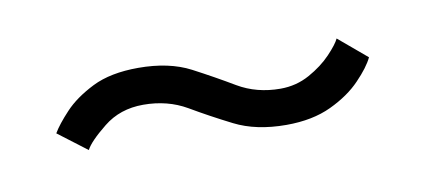

<svg xmlns="http://www.w3.org/2000/svg" viewBox="-27 -773 425 191"><g transform="rotate(-10 185.0 -677.0)"><path d="M252 -636.5Q221.5 -636.5 199.8 -647.5Q178 -658.5 158.8 -669.8Q139.5 -681 115 -681Q91.5 -681 74.8 -667.5Q58 -654 54 -646L25 -668Q30 -676.5 40.8 -688Q51.5 -699.5 70 -708.8Q88.5 -718 116.5 -718Q147.5 -718 169 -706.8Q190.5 -695.5 209.5 -684.2Q228.5 -673 252.5 -673Q268.5 -673 282 -680.5Q295.5 -688 304.5 -697.5Q313.5 -707 316 -712.5L344.5 -688.5Q340 -679 328.2 -666.8Q316.5 -654.5 297.5 -645.5Q278.5 -636.5 252 -636.5Z"/></g></svg>

Font: Imbue Light
Style: Regular
Weight: 300
Designer: Tyler Finck
Foundry: Etcetera Type Company
Version: Version 1.102